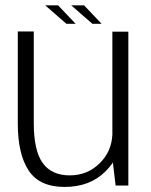

<svg xmlns="http://www.w3.org/2000/svg" viewBox="-20 -714 583 739"><path d="M425 0H474V-592H412.5V-196Q409.5 -131.5 365 -87Q317.5 -39 248.5 -39Q178.5 -39 144.2 -86.8Q110 -134.5 110 -240.5V-593H48.5V-239Q48.5 -121 90.2 -57.8Q132 5.5 228.5 5.5Q324.5 5.5 383.5 -52Q402 -70 414.5 -88.5ZM335.5 -622.5H371L303.5 -693.5H254ZM235.5 -622.5H271L203.5 -693.5H154Z"/></svg>

Font: Anybody Light
Style: Regular
Weight: 300
Designer: Tyler Finck
Foundry: Etcetera Type Company
Version: Version 1.111; ttfautohint (v1.8.4)